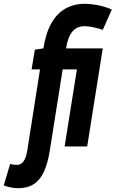

<svg xmlns="http://www.w3.org/2000/svg" viewBox="-141 -770 609 1010"><path d="M-45.4 220Q-82.5 220 -121.4 205.3L-87.3 91.7Q-76 95.7 -67.9 96.5Q-59.8 97.3 -53 97.3Q-37.6 97.3 -26.7 88.7Q-15.9 80.1 -8.4 62.7Q-0.9 45.4 3 18.4L69.5 -404.8H25.1L42.5 -508.8L87.2 -515.5Q100.1 -596.4 129.4 -648.1Q158.7 -699.8 203.5 -724.9Q248.3 -750 305.9 -750Q316.5 -750 331.9 -748.8Q347.2 -747.6 366.4 -744.3Q385.5 -741 406.1 -734.9Q426.6 -728.9 447.3 -719.9L399.7 -613Q397.9 -613.9 381.3 -618.7Q364.6 -623.6 343.1 -627.9Q321.5 -632.3 304.3 -632.3Q263.6 -632.3 239.9 -604.1Q216.1 -576 206.3 -515.5H399.6L317.7 0.3H198.9L263.5 -404.8H188.6L121.1 21.3Q110.6 88.2 90.5 132.4Q70.3 176.6 37.1 198.3Q3.8 220 -45.4 220Z"/></svg>

Font: Georama
Style: Italic
Weight: 400
Width: 2
Italic angle: -9°
Designer: Jean-Baptiste Levee
Foundry: Production Type
Version: Version 1.000